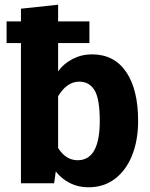

<svg xmlns="http://www.w3.org/2000/svg" viewBox="-20 -779 639 816"><path d="M567 -265Q567 -183 541.5 -119Q516 -55 468.5 -19Q421 17 356 17Q313 17 278 -0.5Q243 -18 217 -50L210 0H69V-596H8V-688H69V-742L227 -759V-688H360V-596H227V-476Q251 -509 289 -528.5Q327 -548 371 -548Q465 -548 516 -473.5Q567 -399 567 -265ZM404 -265Q404 -360 381.5 -396Q359 -432 317 -432Q264 -432 227 -370V-150Q260 -98 310 -98Q404 -98 404 -265Z"/></svg>

Font: FiraGOUPP
Style: Bold
Weight: 700
Designer: bBox Type
Foundry: bBox Type GmbH
Version: Version 1.001